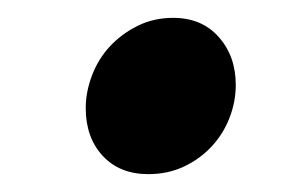

<svg xmlns="http://www.w3.org/2000/svg" viewBox="-20 -434 331 215"><path d="M146 -239Q114 -239 95 -259.5Q76 -280 76 -313Q76 -331 83 -349.5Q90 -368 103 -382Q116 -396 134 -405Q152 -414 174 -414Q206 -414 225 -392.5Q244 -371 244 -339Q244 -320 237 -302Q230 -284 217 -270Q204 -256 186 -247.5Q168 -239 146 -239Z"/></svg>

Font: mr_Source Sans Pro
Style: Bold Italic
Weight: 700
Italic angle: -11°
Designer: Paul D. Hunt
Foundry: Adobe Systems Incorporated
Version: Version 1.036;July 10, 2024;FontCreator 11.5.0.2430 64-bit